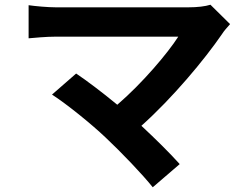

<svg xmlns="http://www.w3.org/2000/svg" viewBox="-20 -732 1040 812"><path d="M870 -712C848 -705 815 -701 776 -701H217C182 -701 128 -706 101 -710V-570C123 -572 176 -577 217 -577H734C690 -508 583 -381 476 -289C412 -342 344 -393 302 -421L200 -332C262 -292 366 -208 426 -151C494 -87 583 6 626 60L740 -38C699 -84 637 -145 578 -200C710 -318 845 -480 919 -588C927 -601 939 -614 953 -630Z"/></svg>

Font: Noto Sans Japanese Bold
Style: Bold
Weight: 700
Designer: Ryoko NISHIZUKA (kana & ideographs); Paul D. Hunt (Latin, Greek & Cyrillic); Wenlong ZHANG (bopomofo); Sandoll Communica
Foundry: Adobe Systems Incorporated
Version: Version 1.000;PS 1;hotconv 1.0.78;makeotf.lib2.5.61930